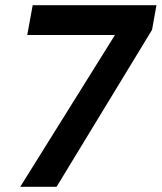

<svg xmlns="http://www.w3.org/2000/svg" viewBox="-20 -720 623 740"><path d="M58 0 423 -585H85L106 -700H583L566 -605L198 0Z"/></svg>

Font: DM Sans 36pt
Style: Bold Italic
Weight: 700
Italic angle: -10°
Designer: Colophon Foundry, Jonny Pinhorn
Foundry: Colophon Foundry
Version: Version 4.004;gftools[0.9.30]